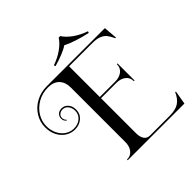

<svg xmlns="http://www.w3.org/2000/svg" viewBox="-268 -1237 1561 1561"><g transform="rotate(-45 513.0 -456.0)"><path d="M998 -23 978 95H326V87Q369 87 393 56Q417 25 417 -23V-652Q417 -711 383.5 -746.5Q350 -782 287 -782Q221 -782 168 -752Q115 -722 84.5 -673Q54 -624 54 -568Q54 -520 73.5 -480.5Q93 -441 126.5 -418.5Q160 -396 201 -396Q246 -396 277.5 -422.5Q309 -449 309 -493Q309 -525 290.5 -548.5Q272 -572 244 -572Q221 -572 206 -559Q191 -546 191 -526Q191 -514 196.5 -503.5Q202 -493 209 -487L206 -483Q182 -497 182 -526Q182 -551 198.5 -567.5Q215 -584 244 -584Q276 -584 298.5 -559Q321 -534 321 -493Q321 -444 286 -414Q251 -384 201 -384Q157 -384 120.5 -407Q84 -430 62 -472Q40 -514 40 -568Q40 -630 72.5 -682.5Q105 -735 161.5 -765.5Q218 -796 287 -796H954L964 -678H956Q940 -714 922.5 -736Q905 -758 875 -770Q845 -782 796 -782H529V-429H706Q754 -429 785 -453Q816 -477 816 -520H824V-324H816Q816 -367 785 -391Q754 -415 706 -415H529V-11Q529 29 545.5 55Q562 81 598 81H820Q892 81 929.5 55.5Q967 30 990 -23ZM839 -875 834 -861Q774 -874 715.5 -893Q657 -912 623 -931Q595 -912 547.5 -893Q500 -874 452 -861L447 -875Q511 -897 560.5 -932.5Q610 -968 634 -1007H652Q676 -968 725.5 -932.5Q775 -897 839 -875Z"/></g></svg>

Font: Myanmar April Display
Style: Regular
Weight: 400
Designer: Khon Soe Zaw Thu
Foundry: Myanmar OS
Version: Version 2.50 April 12, 2019